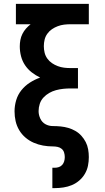

<svg xmlns="http://www.w3.org/2000/svg" viewBox="-20 -755 540 990"><path d="M250 215V110H262Q273 110 283.5 106.5Q294 103 301 95Q308 87 311 76.5Q314 66 314 55Q314 43 310.5 31.5Q307 20 298 12.5Q289 5 277 2.5Q265 0 254 0H253Q227 0 202 -4.5Q177 -9 154 -19Q131 -29 111.5 -45.5Q92 -62 79 -84Q66 -106 60.5 -130.5Q55 -155 55 -181Q55 -210 63.5 -238.5Q72 -267 90.5 -290Q109 -313 134 -329Q159 -345 187 -355Q164 -366 143.5 -382Q123 -398 109 -419Q95 -440 88.5 -465Q82 -490 82 -516Q82 -532 85 -548.5Q88 -565 95.5 -580Q103 -595 114 -607.5Q125 -620 138 -630H62V-735H438V-630H344Q327 -630 310.5 -628Q294 -626 278 -620Q262 -614 248 -604.5Q234 -595 224 -581Q214 -567 210 -550.5Q206 -534 206 -517Q206 -500 210 -483.5Q214 -467 224 -453Q234 -439 248 -429.5Q262 -420 278 -414Q294 -408 310.5 -406Q327 -404 344 -404H382V-299H344Q325 -299 306 -297Q287 -295 268.5 -290Q250 -285 233.5 -275.5Q217 -266 204 -252Q191 -238 185 -219.5Q179 -201 179 -182Q179 -162 188 -143Q197 -124 214.5 -114.5Q232 -105 252.5 -105Q273 -105 293 -103Q313 -101 332 -95.5Q351 -90 368.5 -80Q386 -70 399.5 -55Q413 -40 422 -22.5Q431 -5 434.5 15Q438 35 438 55Q438 78 433.5 100Q429 122 417.5 141.5Q406 161 388.5 176Q371 191 350.5 199.5Q330 208 307.5 211.5Q285 215 262 215Z"/></svg>

Font: Iosevka Curly Slab Extrabold
Style: Regular
Weight: 800
Monospace: yes
Designer: Belleve Invis
Foundry: Belleve Invis
Version: Version 22.1.2; ttfautohint (v1.8.4)